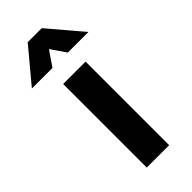

<svg xmlns="http://www.w3.org/2000/svg" viewBox="-282 -772 812 812"><g transform="rotate(-45 124.0 -365.5)"><path d="M62 -500H196V0H62ZM-45 -580 81 -731H165L293 -580H170L124 -647L78 -580Z"/></g></svg>

Font: Titillium-CLs Web
Style: CLs-Bold
Weight: 700
Version: Version 1.002;PS 57.000;hotconv 1.0.70;makeotf.lib2.5.55311